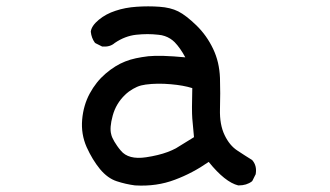

<svg xmlns="http://www.w3.org/2000/svg" viewBox="-20 -554 1040 606"><path d="M406.2 31.2Q376.5 27.3 348.6 18.1Q319.8 8.8 295.4 -20.5Q271.5 -49.8 253.4 -89.8Q235.4 -130.9 239.3 -176.3Q243.2 -221.7 263.2 -258.8Q283.2 -295.9 313.5 -321.8Q343.8 -347.7 375 -359.9Q390.6 -366.2 408.9 -370.1Q427.2 -374 448.2 -376.5Q487.3 -380.4 564.9 -373Q548.8 -402.8 531.2 -420.9Q524.9 -427.2 517.1 -432.1Q509.3 -437 500 -440.2Q490.7 -443.4 480 -444.3Q471.2 -445.3 462.6 -445.8Q454.1 -446.3 445.6 -446.3Q437 -446.3 428 -445.8Q418.9 -445.3 409.7 -444.3Q374.5 -440.4 342.3 -418.5Q334.5 -411.6 324.7 -408.9Q314.9 -406.2 303.2 -407.2H302.2L301.3 -407.7L281.7 -417.5L280.3 -418.5L279.3 -419.4Q273.9 -426.8 270.8 -435.3Q267.6 -443.8 266.6 -453.6V-454.1V-454.6Q269 -472.7 292 -491.7Q314.5 -510.3 344.7 -520Q375 -530.3 411.6 -532.7Q448.2 -535.2 482.9 -532.7Q518.1 -530.3 542.5 -518.1Q555.2 -511.7 569.3 -500.7Q583.5 -489.7 599.9 -473.9Q616.2 -458 629.4 -439.5Q642.6 -420.9 652.6 -399.9Q662.6 -378.9 668 -356Q673.3 -333 674.3 -308.1Q675.8 -259.8 674.3 -209.5Q672.9 -160.6 689 -127.4Q704.6 -94.7 729.5 -78.6Q742.2 -70.3 753.4 -63Q764.6 -55.7 774.4 -49.8L775.4 -49.3L775.9 -48.8Q791.5 -31.2 787.1 -4.9V-3.9L786.6 -3.4L776.9 16.1L775.9 17.6L774.9 18.6Q766.6 24.9 756.1 28.1Q745.6 31.2 733.4 31.2H732.9H731.9Q690.4 21 638.7 -43Q587.4 -7.3 532.2 13.2Q474.6 35.2 406.7 31.2ZM535.2 -85.9 592.3 -121.1Q588.9 -156.2 586.9 -180.2Q585 -205.1 586.9 -275.9Q559.1 -284.7 519.5 -288.1Q476.6 -292 439.9 -287.1Q432.6 -286.1 425.8 -284.4Q418.9 -282.7 412.4 -279.8Q405.8 -276.9 399.4 -273.2Q393.1 -269.5 387 -265.1Q380.9 -260.7 375 -254.9Q346.2 -227.5 335.7 -189Q325.2 -150.4 331.1 -129.9Q332 -125 334.7 -119.1Q337.4 -113.3 341.1 -106.9Q344.7 -100.6 349.9 -93.3Q355 -85.9 361.3 -78.6Q385.3 -49.3 440.9 -57.6Q460.4 -60.5 477.5 -64.7Q494.6 -68.8 509 -74.2Q523.4 -79.6 535.2 -85.9Z"/></svg>

Font: NaikaiFont
Style: SemiBold
Weight: 600
Version: Version 1.89